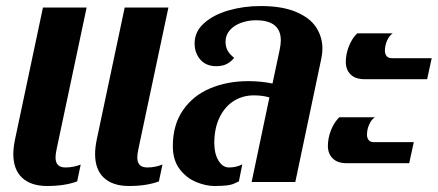

<svg xmlns="http://www.w3.org/2000/svg" viewBox="-20 -600 1443 633"><path d="M23.9 -92.3Q23.9 -112.3 29.3 -139.2L121.6 -575.2H265.6L167 -109.9Q163.1 -91.8 163.1 -81.1Q163.1 -64.5 171.1 -56.2Q179.2 -47.9 196.3 -47.9Q210.4 -47.9 223.9 -50.8Q237.3 -53.7 246.1 -57.6L234.4 -2Q193.8 13.2 135.7 13.2Q82 13.2 53 -13.9Q23.9 -41 23.9 -92.3ZM293.5 -92.3Q293.5 -112.3 298.8 -139.2L391.1 -575.2H535.2L436.5 -109.9Q432.6 -91.8 432.6 -81.1Q432.6 -64.5 440.7 -56.2Q448.7 -47.9 465.8 -47.9Q480 -47.9 493.4 -50.8Q506.8 -53.7 515.6 -57.6L503.9 -2Q463.4 13.2 405.3 13.2Q351.6 13.2 322.5 -13.9Q293.5 -41 293.5 -92.3Z M549.8 -118.2Q549.8 -188.5 583.3 -236.8Q616.7 -285.2 673.1 -308.8Q729.5 -332.5 798.3 -332.5Q839.4 -332.5 878.4 -324.7L901.9 -435.1Q905.8 -453.6 905.8 -466.8Q905.8 -533.2 823.7 -533.2Q798.3 -533.2 775.1 -524.9Q752 -516.6 737.8 -500.5Q723.6 -484.4 723.6 -462.9Q723.6 -445.3 730.5 -433.1Q737.3 -420.9 752 -409.2Q741.2 -396 727.3 -388.9Q713.4 -381.8 692.9 -381.8Q659.2 -381.8 640.4 -403.6Q621.6 -425.3 621.6 -457Q621.6 -495.6 652.6 -523.4Q683.6 -551.3 733.6 -565.7Q783.7 -580.1 838.9 -580.1Q910.6 -580.1 956.5 -560.5Q1002.4 -541 1022.7 -509.3Q1043 -477.5 1043 -439.9Q1043 -425.3 1039.6 -408.2L953.6 0H809.6L868.2 -278.8Q845.7 -285.6 816.9 -285.6Q780.3 -285.6 750.7 -267.1Q721.2 -248.5 703.9 -212.9Q686.5 -177.2 686.5 -127.9Q686.5 -93.8 700.2 -70.8Q713.9 -47.9 734.9 -47.9Q759.3 -47.9 778.8 -58.1L767.6 -2Q763.7 -0.5 753.7 4.4Q743.7 9.3 728.3 11.2Q712.9 13.2 686.5 13.2Q658.7 13.2 627 0.2Q595.2 -12.7 572.5 -42.2Q549.8 -71.8 549.8 -118.2Z M1120.1 -395.5Q1120.1 -421.9 1130.4 -447.8Q1140.6 -473.6 1157.7 -490.2H1274.9Q1263.2 -482.4 1256.1 -466.1Q1249 -449.7 1249 -432.6Q1249 -422.4 1254.4 -415.3Q1259.8 -408.2 1272 -408.2H1403.3L1388.2 -338.9H1181.6Q1151.4 -338.9 1135.7 -354.7Q1120.1 -370.6 1120.1 -395.5ZM1061 -118.7Q1061 -145 1071.3 -170.9Q1081.5 -196.8 1098.6 -213.4H1215.8Q1204.1 -205.6 1197 -189.2Q1189.9 -172.9 1189.9 -155.8Q1189.9 -145.5 1195.3 -138.4Q1200.7 -131.3 1212.9 -131.3H1344.2L1329.1 -62H1122.6Q1092.3 -62 1076.7 -77.9Q1061 -93.8 1061 -118.7Z"/></svg>

Font: Pattaya
Style: Regular
Weight: 400
Designer: Pablo Impallari / Thai characters Designed by Thanarat Vachiruckul and Suppakit Chalermlarp
Foundry: Pablo Impallari
Version: Version 2.000